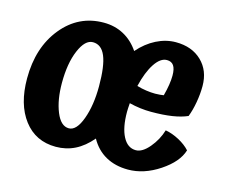

<svg xmlns="http://www.w3.org/2000/svg" viewBox="-85 -644 967 805"><g transform="rotate(15 399.0 -241.5)"><path d="M477 -306Q497 -300 518 -297Q539 -294 557 -294Q567 -294 578 -295Q589 -296 594 -297Q601 -323 604.5 -345.5Q608 -368 608 -386Q608 -415 598.5 -429Q589 -443 569 -443Q541 -443 516.5 -406Q492 -369 477 -306ZM245 -60Q278 -60 300 -120Q322 -180 322 -263Q322 -351 304.5 -393Q287 -435 250 -435Q216 -435 192 -378.5Q168 -322 168 -237Q168 -163 189 -111.5Q210 -60 245 -60ZM640 -157Q669 -152 699 -136Q729 -120 748 -99Q732 -46 665 -1.5Q598 43 529 43Q474 43 432.5 20Q391 -3 366 -48Q333 -9 295 10Q257 29 212 29Q124 29 73 -38Q22 -105 22 -217Q22 -352 93 -439Q164 -526 273 -526Q321 -526 360 -505Q399 -484 426 -444Q460 -483 501.5 -504Q543 -525 586 -525Q656 -525 698.5 -484Q741 -443 741 -376Q741 -342 734.5 -305Q728 -268 717 -240Q690 -228 651.5 -222Q613 -216 560 -216Q537 -216 513 -219Q489 -222 465 -228Q464 -214 463.5 -205.5Q463 -197 463 -190Q463 -122 483.5 -83Q504 -44 540 -44Q568 -44 597.5 -79Q627 -114 640 -157Z"/></g></svg>

Font: Atma SemiBold
Style: Regular
Weight: 600
Designer: Gregori Vincens, Jeremie Hornus, Riccardo Olocco, Yoann Minet.
Foundry: black foundry
Version: Version 1.102;PS 1.100;hotconv 1.0.86;makeotf.lib2.5.63406